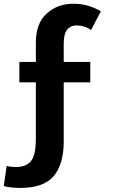

<svg xmlns="http://www.w3.org/2000/svg" viewBox="-25 -760 584 994"><path d="M442.4 -439.5V-333.7H304.9V-29.1Q304.9 90.3 253.1 151.7Q201.2 213.1 77.4 213.1Q59.3 213.1 33.4 210.4Q7.6 207.8 -5.4 202.9L9.5 99.1Q16.8 101.6 30.5 103.1Q44.2 104.7 57.4 104.7Q109.9 104.7 135.3 74Q160.6 43.2 160.6 -41.5V-333.7H75.2V-439.5H160.6V-538.6Q160.6 -639.4 216.8 -689.9Q272.9 -740.5 354 -740.5Q400.9 -740.5 437.9 -728.1Q474.9 -715.8 497.1 -701.2L446.3 -604.5Q429.7 -616.5 411 -622.4Q392.3 -628.4 372.3 -628.4Q339.8 -628.4 322.4 -606Q304.9 -583.5 304.9 -535.4V-439.5Z"/></svg>

Font: RobotoFlex
Style: Regular
Weight: 400
Designer: Berlow after Robertson
Foundry: Google
Version: Version 2.136